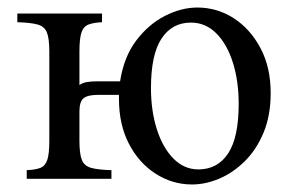

<svg xmlns="http://www.w3.org/2000/svg" viewBox="-20 -475 785 510"><path d="M51 0V-23Q74 -24 87 -29Q100 -34 105.5 -50Q111 -66 111 -101V-338Q111 -373 104.5 -389Q98 -405 79.5 -410Q61 -415 26 -416V-439H251V-416Q229 -415 215.5 -410Q202 -405 196.5 -389Q191 -373 191 -338V-249Q199 -255 210.5 -257Q222 -259 238 -259H299Q309 -324 342 -367.5Q375 -411 418.5 -433Q462 -455 504 -455Q557 -455 601 -426.5Q645 -398 672 -347Q699 -296 699 -228Q699 -168 680 -122.5Q661 -77 630 -46.5Q599 -16 562.5 -0.5Q526 15 490 15Q438 15 393.5 -13.5Q349 -42 322.5 -93Q296 -144 296 -212Q296 -218 296 -223H240Q213 -223 202 -214Q191 -205 191 -179V-101Q191 -66 197.5 -50Q204 -34 222.5 -29Q241 -24 276 -23V0ZM507 -25Q558 -25 586 -67.5Q614 -110 614 -199Q614 -260 598.5 -309Q583 -358 554.5 -386.5Q526 -415 487 -415Q437 -415 409 -372.5Q381 -330 381 -241Q381 -181 396.5 -132Q412 -83 440.5 -54Q469 -25 507 -25Z"/></svg>

Font: Bona Nova
Style: Regular
Weight: 400
Designer: Mateusz Machalski
Foundry: Capitalics
Version: Version 4.001; ttfautohint (v1.8.3)